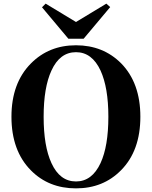

<svg xmlns="http://www.w3.org/2000/svg" viewBox="-20 -1016 835 1056"><path d="M356 -803 211 -976 231 -996 398 -895 565 -996 586 -977 440 -803ZM533 -119Q576 -212 576 -374Q576 -534 533 -628Q486 -729 398 -729Q309 -729 263 -628Q220 -535 220 -374Q220 -212 263 -119Q309 -18 398 -18Q486 -18 533 -119ZM646 -668Q752 -560 752 -374Q752 -187 646 -80Q548 20 398 20Q248 20 150 -79Q43 -187 43 -374Q43 -559 150 -667Q249 -767 398 -767Q547 -767 646 -668Z"/></svg>

Font: Source Han Serif CN Heavy
Style: Regular
Weight: 900
Designer: Ryoko NISHIZUKA  (kana & ideographs); Frank Grießhammer (Latin, Greek & Cyrillic); Wenlong ZHANG  (bopomofo); Sandoll Co
Foundry: Adobe Systems Incorporated
Version: Version 1.000;PS 1;hotconv 16.6.53;makeotf.lib2.5.65590